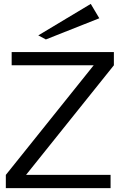

<svg xmlns="http://www.w3.org/2000/svg" viewBox="-20 -968 616 988"><path d="M10 0V-68L462 -632H40V-700H566V-632L114 -68H549V0ZM216 -765 177 -786 447 -948 491 -874Z"/></svg>

Font: Panamera Medium
Style: Regular
Weight: 500
Designer: Bastien Sozeau
Foundry: NBR — Bastien Sozeau
Version: Version 3.002; ttfautohint (v1.8.4.7-5d5b);gftools[0.9.33]